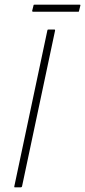

<svg xmlns="http://www.w3.org/2000/svg" viewBox="-20 -799 363 819"><path d="M74 -4Q73 0 69 0H43Q40 0 41 -4L182 -669Q182 -673 186 -673H212Q214 -673 214.5 -672Q215 -671 215 -669ZM317 -752Q317 -751 316.5 -750Q316 -749 314 -749H121Q119 -749 118 -750Q117 -751 117 -752L123 -776Q123 -778 124 -778.5Q125 -779 127 -779H320Q322 -779 322.5 -778.5Q323 -778 323 -776Z"/></svg>

Font: Glory Thin Thin
Style: Italic
Weight: 250
Italic angle: -12°
Version: Version 1.011